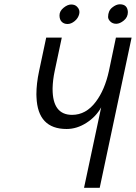

<svg xmlns="http://www.w3.org/2000/svg" viewBox="-20 -889 643 909"><path d="M229 -467.3Q229 -345.2 321.3 -345.2Q387.2 -345.2 433.6 -407.2Q476.1 -463.4 495.6 -552.7L528.8 -710.9H603L452.1 0H377.9L459 -380.9Q434.6 -336.4 389.2 -307.4Q343.8 -278.3 295.4 -278.3Q158.7 -278.3 152.8 -428.7L152.3 -441.9Q152.3 -493.2 165 -552.2L198.7 -710.9H272.5L238.8 -552.2Q230 -510.7 229 -471.7ZM344.7 -857.4Q359.9 -842.3 355 -822.5Q350.1 -802.7 333.5 -789.1Q316.9 -775.4 299.8 -775.4Q282.7 -775.4 272.2 -785.9Q261.7 -796.4 261.7 -816.4Q261.7 -836.4 280.8 -852.1Q299.8 -867.7 317.1 -867.7Q334.5 -867.7 344.7 -857.4ZM491.7 -808.6Q491.7 -837.4 510.7 -853Q529.8 -868.7 547.4 -868.7Q583.5 -868.7 585.4 -832Q585.4 -807.6 566.4 -792Q547.4 -776.4 530.3 -776.4Q513.2 -776.4 502.4 -787.1Q491.7 -797.9 491.7 -808.6Z"/></svg>

Font: Tuffy
Style: Italic
Weight: 400
Italic angle: -12°
Designer: Thatcher Ulrich, Karoly Barta and Michael Everson
Version: Version 001.271